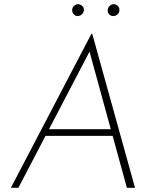

<svg xmlns="http://www.w3.org/2000/svg" viewBox="-20 -900 747 920"><path d="M68 0H32L418 -738H422L627 0H588L402 -678L428 -689ZM201 -281H530L533 -249H189ZM326 -852Q326 -864 335 -872Q344 -880 355 -880Q366 -879 374.5 -871Q383 -863 382 -851Q381 -839 372 -831Q363 -823 352 -823Q341 -823 333 -832Q325 -841 326 -852ZM496 -852Q497 -864 505.5 -872Q514 -880 526 -880Q537 -879 545 -871Q553 -863 552 -851Q552 -839 543 -831Q534 -823 522 -823Q511 -823 503 -831.5Q495 -840 496 -852Z"/></svg>

Font: Josefin Sans ExtraLight
Style: Italic
Weight: 250
Italic angle: -7°
Designer: Santiago Orozco
Foundry: Typemade
Version: Version 2.000